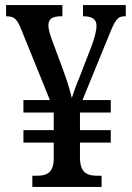

<svg xmlns="http://www.w3.org/2000/svg" viewBox="-20 -734 520 754"><path d="M107 0H379V-44H360C321 -44 294 -57 294 -116V-174H415V-223H294V-292H415V-341H304L407 -593C432 -655 441 -670 469 -670H474V-714H306V-670H309C342 -670 359 -658 359 -633C359 -612 350 -580 338 -549L292 -430C280 -402 268 -369 262 -349C256 -377 241 -424 225 -467L186 -572C177 -596 170 -618 170 -634C170 -661 187 -670 220 -670H225V-714H4V-670H7C37 -670 48 -657 64 -617L176 -341H72V-292H191V-223H72V-174H191V-112C191 -57 165 -44 127 -44H107Z"/></svg>

Font: Noto Serif Thai Condensed Medium
Style: Regular
Weight: 500
Width: 3
Designer: Monotype Design Team
Foundry: Monotype Imaging Inc.
Version: Version 2.002